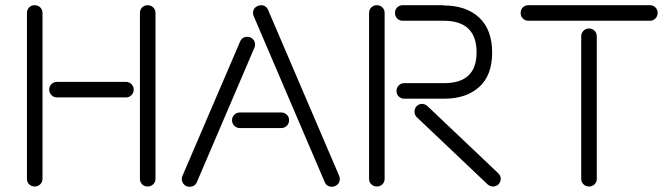

<svg xmlns="http://www.w3.org/2000/svg" viewBox="-20 -690 2581 741"><path d="M84 0V-640.1Q84 -652.8 92.5 -661.4Q101.1 -669.9 113.8 -669.9Q126.5 -669.9 135.3 -661.4Q144 -652.8 144 -640.1V0Q144 12.7 135.3 21.2Q126.5 29.8 113.8 29.8Q101.1 29.8 92.5 21.2Q84 12.7 84 0ZM520 0V-640.1Q520 -652.8 528.6 -661.4Q537.1 -669.9 549.8 -669.9Q562.5 -669.9 571.3 -661.4Q580.1 -652.8 580.1 -640.1V0Q580.1 12.7 571.3 21.2Q562.5 29.8 549.8 29.8Q537.1 29.8 528.6 21.2Q520 12.7 520 0ZM200.2 -374H465.8Q478.5 -374 487.3 -365.5Q496.1 -356.9 496.1 -344.2Q496.1 -331.5 487.3 -322.8Q478.5 -314 465.8 -314H200.2Q187.5 -314 178.7 -322.8Q169.9 -331.5 169.9 -344.2Q169.9 -356.9 178.7 -365.5Q187.5 -374 200.2 -374Z M1233.4 13.2 959.5 -627Q956.5 -632.8 956.5 -639.2Q956.5 -659.2 974.6 -667Q980.5 -669.9 986.3 -669.9Q1006.8 -669.9 1014.6 -651.9L1288.6 -12.2Q1291.5 -6.3 1291.5 0Q1291.5 20 1273.4 27.8Q1267.6 30.8 1261.7 30.8Q1241.2 30.8 1233.4 13.2ZM684.6 -12.2 906.7 -529.8Q914.6 -547.9 934.6 -547.9Q947.8 -547.9 956.1 -538.8Q964.4 -529.8 964.4 -518.1Q964.4 -510.7 961.4 -504.9L739.7 13.2Q731.9 30.8 711.4 30.8Q698.2 30.8 689.9 21.7Q681.6 12.7 681.6 1Q681.6 -6.3 684.6 -12.2ZM905.8 -255.9H1065.4Q1078.1 -255.9 1086.9 -247.3Q1095.7 -238.8 1095.7 -226.1Q1095.7 -213.4 1086.9 -204.6Q1078.1 -195.8 1065.4 -195.8H905.8Q893.1 -195.8 884.3 -204.6Q875.5 -213.4 875.5 -226.1Q875.5 -238.8 884.3 -247.3Q893.1 -255.9 905.8 -255.9Z M1404.3 0V-640.1Q1404.3 -652.8 1413.1 -661.4Q1421.9 -669.9 1434.6 -669.9Q1447.3 -669.9 1455.8 -661.4Q1464.4 -652.8 1464.4 -640.1V0Q1464.4 12.7 1455.8 21.2Q1447.3 29.8 1434.6 29.8Q1421.9 29.8 1413.1 21.2Q1404.3 12.7 1404.3 0ZM1692.4 -669.9V-668.9Q1778.8 -668.9 1829.1 -622.3Q1879.4 -575.7 1879.4 -486.8Q1879.4 -399.4 1829.3 -354.2Q1779.3 -309.1 1694.3 -309.1H1540.5Q1527.8 -309.1 1519 -317.6Q1510.3 -326.2 1510.3 -338.9Q1510.3 -351.6 1519 -360.4Q1527.8 -369.1 1540.5 -369.1H1694.3Q1819.3 -369.1 1819.3 -487.8Q1819.3 -609.9 1692.4 -609.9H1534.2Q1521.5 -609.9 1512.9 -618.7Q1504.4 -627.4 1504.4 -640.1Q1504.4 -652.8 1512.9 -661.4Q1521.5 -669.9 1534.2 -669.9ZM1862.3 22 1588.4 -237.8Q1579.6 -246.6 1579.6 -258.8Q1579.6 -270.5 1587.4 -279.8Q1596.7 -289.1 1608.4 -289.1Q1619.6 -289.1 1629.4 -280.8L1903.3 -21Q1912.6 -11.7 1912.6 0Q1912.6 11.2 1904.3 21Q1895.5 29.8 1883.3 29.8Q1871.6 29.8 1862.3 22Z M2019 -669.9H2488.3Q2501 -669.9 2509.5 -661.4Q2518.1 -652.8 2518.1 -640.1Q2518.1 -627.4 2509.5 -618.7Q2501 -609.9 2488.3 -609.9H2019Q2006.3 -609.9 1997.8 -618.7Q1989.3 -627.4 1989.3 -640.1Q1989.3 -652.8 1997.8 -661.4Q2006.3 -669.9 2019 -669.9ZM2223.1 0V-549.8Q2223.1 -562.5 2231.9 -571.3Q2240.7 -580.1 2253.4 -580.1Q2266.1 -580.1 2274.7 -571.3Q2283.2 -562.5 2283.2 -549.8V0Q2283.2 12.7 2274.7 21.2Q2266.1 29.8 2253.4 29.8Q2240.7 29.8 2231.9 21.2Q2223.1 12.7 2223.1 0Z"/></svg>

Font: Beon
Style: Regular
Weight: 400
Designer: BSozoo
Foundry: BSozoo
Version: Version 1.001;PS 001.001;hotconv 1.0.70;makeotf.lib2.5.58329